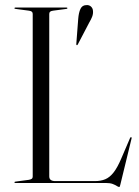

<svg xmlns="http://www.w3.org/2000/svg" viewBox="-20 -730 556 766"><path d="M245 -694.5 192.5 -687.5Q184 -686.5 180.2 -683.5Q176.5 -680.5 176.5 -674.5V-26.5Q176.5 -16.5 182.8 -12Q189 -7.5 201 -7.5H358.5Q382.5 -7.5 400.2 -15Q418 -22.5 433.2 -42Q448.5 -61.5 464 -98L498.5 -178.5Q499.5 -180.5 500.5 -181.8Q501.5 -183 503 -183Q504.5 -182.5 505 -180.8Q505.5 -179 504.5 -176L460 7Q458.5 12.5 457.8 14.2Q457 16 456 16Q452 16 446 12Q440 8 429.8 4Q419.5 0 402 0H41.5Q39.5 0 38.5 -1Q37.5 -2 37.5 -2.5Q37.5 -5 42 -5.5L94.5 -12.5Q103 -14 106.8 -16.8Q110.5 -19.5 110.5 -25.5V-674.5Q110.5 -680.5 106.8 -683.5Q103 -686.5 94.5 -687.5L42 -694.5Q37.5 -695 37.5 -697.5Q37.5 -698.5 38.5 -699.2Q39.5 -700 41.5 -700H245.5Q247.5 -700 248.2 -699.2Q249 -698.5 249 -697.5Q249 -695 245 -694.5ZM292 -654Q294 -680 301 -694.5Q308 -709 323 -709.5Q335 -711 342.8 -704Q350.5 -697 351 -686Q352 -675 347.8 -663.8Q343.5 -652.5 336.5 -641L290.5 -553Q289.5 -551 288.5 -550.2Q287.5 -549.5 286 -550Q284.5 -551 284.5 -552.2Q284.5 -553.5 284.5 -556Z"/></svg>

Font: Fraunces 120pt Light
Style: Regular
Weight: 300
Version: Version 1.000;[b76b70a41]